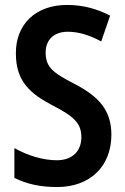

<svg xmlns="http://www.w3.org/2000/svg" viewBox="-20 -744 505 774"><path d="M429 -201C429 -300 378 -355 280 -406C192 -451 164 -474 164 -533C164 -582 196 -616 253 -616C296 -616 340 -603 388 -577L424 -681C372 -708 315 -724 252 -724C125 -725 43 -647 44 -528C44 -412 107 -364 192 -319C278 -275 308 -247 308 -191C308 -138 275 -98 209 -98C154 -98 91 -117 38 -147V-27C89 -1 146 10 210 10C345 10 429 -75 429 -201Z"/></svg>

Font: Noto Sans Thai Cond SemBd
Style: Regular
Weight: 600
Width: 3
Designer: Monotype Design Team
Foundry: Monotype Imaging Inc.
Version: Version 2.002